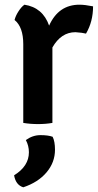

<svg xmlns="http://www.w3.org/2000/svg" viewBox="-20 -523 419 817"><path d="M42 -438Q46 -455 58.5 -474.5Q71 -494 84 -503Q162 -491 189 -414Q229 -503 318 -503Q341 -503 376 -496Q376 -431 346 -380Q331 -384 301 -386Q240 -386 203 -321V0Q175 5 142 5Q109 5 79 0V-335Q79 -408 42 -438ZM90 73Q119 52 152 52Q185 52 204 59Q214 79 214 114Q214 168 178 210.5Q142 253 79 274Q47 264 40 223Q103 184 103 125Q103 97 90 73Z"/></svg>

Font: Signika Negative
Style: Semibold
Weight: 600
Designer: Anna Giedrys
Foundry: Anna Giedrys
Version: Version 1.001